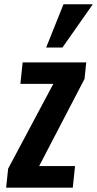

<svg xmlns="http://www.w3.org/2000/svg" viewBox="-20 -866 448 886"><path d="M192.9 -646.5 272.9 -846.2H408.2L268.1 -646.5ZM8.3 0 17.6 -87.9 226.1 -479H74.2L84.5 -578.1H377.9L370.1 -502L160.6 -99.6H326.2L315.9 0Z"/></svg>

Font: Oswald
Style: Medium
Weight: 500
Designer: Vernon Adams
Foundry: Vernon Adams
Version: 3.0; ttfautohint (v0.94.23-7a4d-dirty) -l 8 -r 50 -G 150 -x 